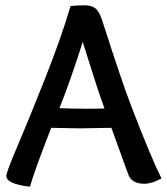

<svg xmlns="http://www.w3.org/2000/svg" viewBox="-20 -683 629 724"><path d="M374 -274Q359 -315 344.5 -359.5Q330 -404 314 -455Q298 -506 292 -525Q244 -374 204 -275Q268 -273 302 -273Q354 -273 374 -274ZM281 -199Q255 -199 173 -201Q108 -34 93 21Q4 11 4 -20Q4 -34 46.5 -133.5Q89 -233 150 -387Q211 -541 246 -660Q266 -663 298 -663Q324 -663 338.5 -652.5Q353 -642 364 -610Q441 -370 476 -280Q551 -85 589 -10Q551 10 525 10Q483 10 467 -17Q455 -48 433.5 -108.5Q412 -169 400 -201Q302 -199 281 -199Z"/></svg>

Font: Overlock
Style: Bold
Weight: 700
Designer: Dario Muhafara
Foundry: Dario Manuel Muhafara
Version: Version 1.002